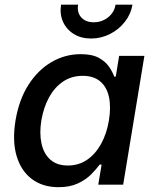

<svg xmlns="http://www.w3.org/2000/svg" viewBox="-20 -778 655 809"><path d="M226.6 10.7Q160.2 10.7 114.5 -23.4Q68.8 -57.6 50 -120.6Q31.2 -183.6 45.4 -270.5Q60.1 -358.4 100.1 -420.9Q140.1 -483.4 197.3 -516.6Q254.4 -549.8 319.8 -549.8Q368.7 -549.8 397 -533.9Q425.3 -518.1 439.9 -496.1Q454.6 -474.1 461.4 -455.1H467.8L481.9 -542.5H588.4L499 0H394L408.2 -84.5H399.9Q385.7 -64.9 363.5 -42.7Q341.3 -20.5 307.6 -4.9Q273.9 10.7 226.6 10.7ZM266.1 -80.6Q311.5 -80.6 346.9 -104.7Q382.3 -128.9 406 -171.9Q429.7 -214.8 439 -271Q448.2 -327.6 439 -369.9Q429.7 -412.1 401.9 -435.3Q374 -458.5 328.6 -458.5Q281.2 -458.5 245.4 -434.1Q209.5 -409.7 186.5 -367.4Q163.6 -325.2 154.3 -271Q145.5 -216.8 154.8 -173.6Q164.1 -130.4 191.9 -105.5Q219.7 -80.6 266.1 -80.6ZM363.8 -615.7Q321.3 -615.7 290.5 -635Q259.8 -654.3 245.4 -686.5Q231 -718.8 237.3 -758.3H309.1Q303.7 -725.6 322.3 -704.8Q340.8 -684.1 375.5 -684.1Q397.9 -684.1 417.5 -693.6Q437 -703.1 450.2 -719.7Q463.4 -736.3 466.8 -758.3H538.1Q531.7 -718.8 506.3 -686.3Q481 -653.8 443.6 -634.8Q406.2 -615.7 363.8 -615.7Z"/></svg>

Font: Inter 16pt Medium
Style: Italic
Weight: 500
Italic angle: -9.3988°
Version: Version 4.001;git-66647c0bb